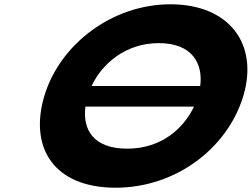

<svg xmlns="http://www.w3.org/2000/svg" viewBox="-20 -860 1173 895"><path d="M913.3 -459H406.8C456.6 -564.9 566.9 -659 720.4 -659C874.9 -659 927.2 -564.9 913.3 -459ZM378.2 -363H884.1C834.8 -258.7 730 -167 573.2 -167C412.3 -167 364.6 -258.7 378.2 -363ZM186.8 -413C114.7 -172 230.8 15 518.8 15C802.4 15 1042.2 -172 1114.3 -413C1186.3 -654 1049.4 -840 774.5 -840C503.5 -840 258.9 -654 186.8 -413Z"/></svg>

Font: Hussar
Style: BdSuprExtOblThree
Weight: 700
Foundry: Cannot Into Space Fonts
Version: Version 2.00